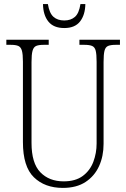

<svg xmlns="http://www.w3.org/2000/svg" viewBox="-20 -908 618 938"><path d="M287 10Q199 10 145.5 -42Q92 -94 92 -214V-607Q92 -643 87 -660.5Q82 -678 69.5 -683.5Q57 -689 33 -689H11V-714H218V-689H193Q169 -689 156.5 -683.5Q144 -678 139 -660Q134 -642 134 -605V-210Q134 -111 177 -66.5Q220 -22 291 -22Q349 -22 384.5 -48.5Q420 -75 436 -117.5Q452 -160 452 -207V-606Q452 -643 447.5 -660.5Q443 -678 430 -683.5Q417 -689 393 -689H368V-714H566V-689H545Q521 -689 508 -683.5Q495 -678 490.5 -660Q486 -642 486 -605V-205Q486 -145 464 -96.5Q442 -48 398 -19Q354 10 287 10ZM294 -771Q242 -771 216.5 -802.5Q191 -834 190 -888H214Q221 -844 241 -826Q261 -808 294 -808Q326 -808 346 -825.5Q366 -843 373 -888H397Q396 -835 371 -803Q346 -771 294 -771Z"/></svg>

Font: Noto Serif Bengali Condensed ExtraLight
Style: Regular
Weight: 200
Width: 3
Designer: Juan Bruce, Universal Thirst, Indian Type Foundry and the Monotype Design Team.
Foundry: Monotype Imaging Inc.
Version: Version 2.003; ttfautohint (v1.8.4.7-5d5b)